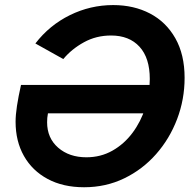

<svg xmlns="http://www.w3.org/2000/svg" viewBox="-20 -748 777 776"><path d="M319.8 8.8Q234.9 8.8 172.6 -24.7Q110.4 -58.1 76.7 -117.7Q43 -177.2 43 -255.9Q43 -283.2 48.6 -320.1Q54.2 -356.9 64.9 -404.8H625L602.5 -290H173.8Q171.9 -280.8 171.1 -271.5Q170.4 -262.2 170.4 -253.9Q170.4 -189.9 215.1 -151.1Q259.8 -112.3 329.1 -112.3Q387.2 -112.3 434.6 -139.2Q481.9 -166 515.6 -211.2Q549.3 -256.3 567.4 -313Q585.4 -369.6 585.4 -428.7Q585.4 -513.7 543.9 -559.1Q502.4 -604.5 428.7 -604.5Q368.7 -604.5 319.1 -577.1Q269.5 -549.8 235.8 -509.3L123 -572.3Q179.7 -646 262.5 -686.8Q345.2 -727.5 437.5 -727.5Q521 -727.5 586.2 -693.4Q651.4 -659.2 688.7 -593.3Q726.1 -527.3 726.1 -433.6Q726.1 -346.2 695.8 -266.6Q665.5 -187 610.8 -125Q556.2 -63 481.9 -27.1Q407.7 8.8 319.8 8.8Z"/></svg>

Font: Reddit Sans
Style: Bold Italic
Weight: 700
Italic angle: -11.25°
Designer: Stephen Hutchings
Version: Version 1.013